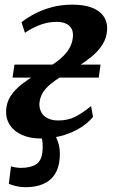

<svg xmlns="http://www.w3.org/2000/svg" viewBox="-20 -570 474 804"><path d="M86 214Q64.5 213.5 46.8 209.2Q29 205 17 199.5L26 126.5Q34.5 129.5 46.8 131.2Q59 133 67.5 133Q108 133 131.2 118Q154.5 103 158 62.5Q159.5 46.5 158.2 29.5Q157 12.5 153.5 0L154 -36H192.5Q209.5 -11.5 221.5 20.5Q233.5 52.5 230 92Q227 133.5 209.2 160.5Q191.5 187.5 160.2 200.8Q129 214 86 214ZM152 10Q106 10 72.5 -4.8Q39 -19.5 21.5 -46.2Q4 -73 5.5 -107.5Q7.5 -142 25.2 -168.8Q43 -195.5 71 -217.2Q99 -239 131 -258Q163 -277 193.5 -295.5Q237.5 -322.5 260.5 -352.8Q283.5 -383 285.5 -419Q286.5 -440 277.5 -453.2Q268.5 -466.5 252.8 -472.5Q237 -478.5 218 -478.5Q179 -478.5 144.2 -464.5Q109.5 -450.5 84.5 -432.5L70 -477Q93.5 -495.5 125.2 -512.2Q157 -529 196.8 -539.8Q236.5 -550.5 283.5 -550.5Q356.5 -550.5 394 -522Q431.5 -493.5 428.5 -444.5Q426.5 -410 408.2 -382Q390 -354 361.8 -331.2Q333.5 -308.5 301 -288.8Q268.5 -269 238 -250.5Q211.5 -234.5 190.8 -217.2Q170 -200 158.2 -180Q146.5 -160 145 -135.5Q144.5 -115.5 153.2 -99.5Q162 -83.5 180 -74.5Q198 -65.5 224 -65.5Q264 -65.5 294.8 -81Q325.5 -96.5 361.5 -126L369.5 -80Q342.5 -49 306.5 -29Q270.5 -9 230.5 0.5Q190.5 10 152 10ZM32.5 -245 40.5 -299.5H401L393.5 -245Z"/></svg>

Font: Merriweather 60pt
Style: Bold Italic
Weight: 700
Italic angle: -7.8°
Version: Version 2.101